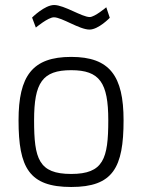

<svg xmlns="http://www.w3.org/2000/svg" viewBox="-20 -737 567 766"><path d="M404 -708C404 -708 358 -669 338 -669C307 -669 236 -717 196 -717C158 -717 108 -667 108 -667L123 -627C123 -627 172 -668 195 -668C227 -668 297 -619 337 -619C373 -619 418 -666 418 -666L404 -708ZM264 -43C393 -43 412 -104 412 -257C412 -407 378 -457 264 -457C149 -457 116 -407 116 -257C116 -104 134 -43 264 -43ZM264 -510C418 -510 473 -434 473 -257C473 -68 431 9 264 9C96 9 54 -68 54 -257C54 -434 109 -510 264 -510Z"/></svg>

Font: RazerF5 Light
Style: Regular
Weight: 300
Foundry: Razer Inc.
Version: Version 2